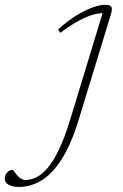

<svg xmlns="http://www.w3.org/2000/svg" viewBox="-204 -520 502 781"><path d="M115.5 -31Q84.5 69.5 46 129Q7.5 188.5 -36.2 214.5Q-80 240.5 -126.5 240.5Q-152 240.5 -168.2 231.8Q-184.5 223 -184.5 207Q-184.5 192.5 -175.2 181.8Q-166 171 -152.5 171Q-150.5 171 -146 177.8Q-141.5 184.5 -134 193.5Q-126.5 202 -118 207Q-109.5 212 -100 212Q-78.5 212 -55.8 201Q-33 190 -10 163Q13 136 36 88Q59 40 81.5 -33.5L217.5 -480.5L226.5 -466.5Q206 -468 180.5 -461.8Q155 -455.5 121 -438Q87 -420.5 41 -386.5L32 -400.5Q76 -439 113 -460.8Q150 -482.5 177.8 -491.5Q205.5 -500.5 222 -500.5Q237 -500.5 243.8 -496.8Q250.5 -493 251 -484.2Q251.5 -475.5 247 -461.5Z"/></svg>

Font: Newsreader 9pt ExtraLight
Style: Italic
Weight: 250
Italic angle: -17°
Designer: Hugues Gentile
Foundry: Production Type
Version: Version 1.003